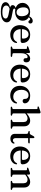

<svg xmlns="http://www.w3.org/2000/svg" viewBox="1843 -2622 1023 4750"><g transform="rotate(90 2355.0 -246.5)"><path d="M342.4 -32.8Q271.8 -44 240 -53.1Q208.2 -62.1 199.9 -70.5Q191.6 -78.9 191.6 -87.3Q191.6 -97.2 199.2 -105.6Q206.8 -114 225.5 -122.7L211.8 -129.7Q171.2 -123.4 148.2 -110.8Q125.2 -98.1 115.7 -81.9Q106.2 -65.7 106.2 -47.9Q106.2 -26.5 119.7 -10.2Q133.3 6 171.6 19.2Q209.9 32.3 284.2 44.3Q345.3 54.2 378.7 66.1Q412.1 77.9 425.2 92.6Q438.3 107.2 438.3 126.1Q438.3 150.9 422.1 169Q405.9 187.2 372.1 196.9Q338.3 206.7 285.3 206.7Q192.4 206.7 154.2 179.1Q115.9 151.6 115.9 107.6Q115.9 77.8 144.2 54Q172.4 30.2 227.4 23.3L216.7 8.4Q113.8 21 73.3 54.4Q32.9 87.8 32.9 128.8Q32.9 161.9 56.1 188.2Q79.4 214.4 131.1 229.7Q182.8 245 268.2 245Q396 245 464.2 203.9Q532.3 162.8 532.3 98.4Q532.3 63.7 514.5 38.2Q496.7 12.8 455.3 -4.7Q413.8 -22.2 342.4 -32.8ZM366 -428 393.2 -422.3Q412.8 -457.8 425.2 -469.3Q437.6 -480.8 452.1 -480.8Q464.6 -480.8 471.9 -474.3Q479.2 -467.7 485.2 -459.2Q491.1 -450.7 498.9 -444.2Q506.7 -437.6 520.1 -437.6Q538.8 -437.6 549.9 -451.1Q560.9 -464.6 560.9 -487Q560.9 -513.5 543.2 -528.9Q525.4 -544.3 496.8 -544.3Q464.1 -544.3 434.3 -523Q404.5 -501.7 382.8 -459.1ZM491.8 -300Q491.8 -351 464.9 -391.7Q438 -432.3 389.7 -456Q341.3 -479.6 276.1 -479.6Q209.9 -479.6 158.9 -455.4Q107.9 -431.1 79.2 -387.8Q50.5 -344.4 50.5 -286.7Q50.5 -236.2 77.4 -195.3Q104.3 -154.4 152.9 -130.8Q201.5 -107.1 266.2 -107.1Q332.6 -107.1 383.5 -131.4Q434.4 -155.6 463.1 -199.1Q491.8 -242.6 491.8 -300ZM257.1 -443.6Q308.9 -445.6 341.7 -405.1Q374.5 -364.5 379.7 -292.6Q384.9 -223.4 360.1 -185Q335.3 -146.5 285 -144.5Q250.7 -143.3 224.3 -161.1Q197.8 -178.9 181.9 -213.4Q166 -247.9 162.4 -295.5Q159 -341.8 168.9 -374.4Q178.8 -407.1 201.3 -424.7Q223.7 -442.4 257.1 -443.6Z M1043.2 -292.9Q1043.2 -269.6 1029.5 -257.2Q1015.7 -244.9 989.2 -244.9H669.3V-277.4H909.9Q935 -277.4 935 -299.5Q935 -366.1 906.1 -403.4Q877.2 -440.8 828.6 -440.8Q790.4 -440.8 761.4 -419.1Q732.4 -397.4 716.1 -357.8Q699.7 -318.1 699.7 -264.5Q699.7 -165.1 747.5 -113.7Q795.2 -62.3 872.5 -62.3Q922 -62.3 958.5 -84.5Q994.9 -106.7 1010.1 -143.2Q1016.5 -151.7 1020.9 -154.9Q1025.2 -158 1030.4 -158Q1037.4 -158 1040.5 -152.1Q1043.6 -146.1 1043.3 -137.9Q1040.3 -97 1013.5 -62.9Q986.7 -28.8 942 -8.6Q897.2 11.6 840.1 11.6Q769.6 11.6 715.8 -17.9Q662 -47.4 631.9 -100.9Q601.8 -154.4 601.8 -226.3Q601.8 -299.7 631 -357.1Q660.2 -414.4 714.2 -447.6Q768.2 -480.8 842.4 -480.8Q904 -480.8 949.1 -456.9Q994.2 -432.9 1018.7 -390.6Q1043.2 -348.3 1043.2 -292.9Z M1278.6 -261.3Q1278.6 -332.4 1299.7 -381.4Q1320.7 -430.4 1354.4 -455.6Q1388.1 -480.8 1426.1 -480.8Q1471.6 -480.8 1496.7 -455.8Q1521.8 -430.8 1521.8 -386.6Q1521.8 -352 1507.1 -334.2Q1492.4 -316.4 1469 -316.4Q1445.4 -316.4 1432.4 -329.6Q1419.4 -342.8 1419.4 -366.3V-383.4Q1419.2 -400.3 1411.3 -408.5Q1403.3 -416.8 1385.1 -416.8Q1363.4 -416.8 1342.9 -399.6Q1322.4 -382.5 1309.4 -348.2Q1296.3 -313.9 1296.3 -261.5ZM1290.7 -450.5 1296.3 -334.6V-69.9Q1296.3 -57.2 1302.2 -50.6Q1308.1 -43.9 1322.2 -41.9L1367.1 -35.6Q1377.6 -34.1 1382.8 -29.6Q1388 -25.1 1388 -17Q1388 -9.1 1382 -4.6Q1376 0 1364.5 0H1152.2Q1140.6 0 1135 -4.6Q1129.5 -9.1 1129.5 -16.8Q1129.5 -23.2 1133.7 -27.6Q1138 -31.9 1146.8 -34.5L1170.4 -39.8Q1180.3 -42.4 1185.4 -49.2Q1190.5 -55.9 1190.5 -69.6V-378.2Q1190.5 -389.7 1186.7 -394.8Q1182.9 -399.9 1174.1 -400.9L1140.3 -402.3Q1131.6 -403.7 1127.9 -407.3Q1124.2 -411 1124.2 -416.8Q1124.2 -423.4 1128.5 -427.8Q1132.9 -432.2 1144.1 -436L1224.9 -464.8Q1244.8 -472.2 1254.6 -474.6Q1264.4 -476.9 1270.2 -476.9Q1279.7 -476.9 1284.5 -470.9Q1289.3 -464.8 1290.7 -450.5Z M2020.7 -292.9Q2020.7 -269.6 2007 -257.2Q1993.2 -244.9 1966.7 -244.9H1646.8V-277.4H1887.4Q1912.5 -277.4 1912.5 -299.5Q1912.5 -366.1 1883.6 -403.4Q1854.7 -440.8 1806.1 -440.8Q1767.9 -440.8 1738.9 -419.1Q1709.9 -397.4 1693.6 -357.8Q1677.2 -318.1 1677.2 -264.5Q1677.2 -165.1 1725 -113.7Q1772.7 -62.3 1850 -62.3Q1899.5 -62.3 1936 -84.5Q1972.4 -106.7 1987.6 -143.2Q1994 -151.7 1998.4 -154.9Q2002.7 -158 2007.9 -158Q2014.9 -158 2018 -152.1Q2021.1 -146.1 2020.8 -137.9Q2017.8 -97 1991 -62.9Q1964.2 -28.8 1919.5 -8.6Q1874.7 11.6 1817.6 11.6Q1747.1 11.6 1693.3 -17.9Q1639.5 -47.4 1609.4 -100.9Q1579.3 -154.4 1579.3 -226.3Q1579.3 -299.7 1608.5 -357.1Q1637.7 -414.4 1691.7 -447.6Q1745.7 -480.8 1819.9 -480.8Q1881.5 -480.8 1926.6 -456.9Q1971.7 -432.9 1996.2 -390.6Q2020.7 -348.3 2020.7 -292.9Z M2536.1 -350.3Q2536.1 -326.7 2520.4 -310.7Q2504.7 -294.7 2478.9 -294.7Q2453.7 -294.7 2439.9 -309.1Q2426.1 -323.5 2426.1 -347V-362.1Q2426.1 -397.3 2401.5 -419Q2376.9 -440.8 2333.9 -440.8Q2295.4 -440.8 2265.5 -419.1Q2235.5 -397.4 2218.4 -357.8Q2201.2 -318.1 2201.2 -264.5Q2201.2 -199.3 2223.5 -154.2Q2245.8 -109 2284.8 -85.7Q2323.8 -62.3 2373.8 -62.3Q2421.4 -62.3 2456.3 -84.3Q2491.2 -106.3 2506.2 -142Q2512.6 -150.5 2517 -153.7Q2521.3 -156.8 2526.8 -156.8Q2533.8 -156.8 2536.8 -151Q2539.7 -145.2 2539.4 -137.3Q2536.1 -96.4 2510 -62.5Q2483.8 -28.5 2440.4 -8.5Q2397 11.6 2341.4 11.6Q2270.9 11.6 2217.2 -17.9Q2163.5 -47.4 2133.4 -100.9Q2103.3 -154.4 2103.3 -226.3Q2103.3 -298.1 2133.8 -355.7Q2164.3 -413.2 2219.5 -447Q2274.8 -480.8 2349.2 -480.8Q2406.9 -480.8 2448.9 -462.8Q2490.8 -444.7 2513.5 -415Q2536.1 -385.2 2536.1 -350.3Z M2769.9 -344.1 2750.1 -364.1 2772 -383.2Q2832.3 -437.2 2877.3 -459Q2922.2 -480.8 2963.3 -480.8Q3027 -480.8 3065.8 -440.9Q3104.5 -401 3104.5 -332.8V-71.7Q3104.5 -57.1 3110.2 -49.8Q3115.9 -42.4 3126.4 -39.5L3147.3 -34.5Q3156.1 -31.9 3160.4 -27.6Q3164.6 -23.2 3164.6 -16.8Q3164.6 -9.1 3159.2 -4.6Q3153.8 0 3141.9 0H2962.7Q2939.2 0 2939.2 -17.6Q2939.2 -29.3 2954.8 -34.6L2978 -39.8Q2988.8 -42.6 2993.7 -50Q2998.7 -57.4 2998.7 -71.7V-316.6Q2998.7 -366.6 2973.9 -391.4Q2949.1 -416.3 2908.2 -416.3Q2883 -416.3 2853.9 -403.5Q2824.8 -390.7 2791.6 -362.6ZM2784.3 -711.2V-69.9Q2784.3 -56.2 2789.4 -49.4Q2794.5 -42.6 2804.4 -39.8L2826.4 -34.6Q2842.3 -29.3 2842.3 -17.6Q2842.3 0 2818.8 0H2640.2Q2628.6 0 2623 -4.6Q2617.5 -9.1 2617.5 -16.8Q2617.5 -23.2 2621.7 -27.6Q2626 -31.9 2634.8 -34.5L2658.4 -39.8Q2668.3 -42.7 2673.4 -49.3Q2678.5 -55.9 2678.5 -69.6V-639.7Q2678.5 -651.2 2674.7 -656.3Q2670.9 -661.4 2662.1 -662.4L2628.3 -663.8Q2619.6 -665.2 2615.9 -668.8Q2612.2 -672.5 2612.2 -678.3Q2612.2 -684.9 2616.4 -689.2Q2620.7 -693.5 2632.1 -697.5L2714.3 -726.7Q2730.2 -732.5 2740.3 -735.1Q2750.3 -737.6 2758.4 -737.6Q2771.3 -737.6 2777.8 -730.6Q2784.3 -723.5 2784.3 -711.2Z M3267.6 -428.7 3241.4 -435.5Q3228.6 -439.1 3223.8 -443.7Q3219.1 -448.3 3219.1 -454.4Q3219.1 -462.3 3224.6 -466.5Q3230.2 -470.6 3239.7 -470.6H3271.4Q3284.8 -470.6 3293 -474.9Q3301.3 -479.1 3307.7 -490.6L3347.2 -563.2Q3354.7 -574.9 3362.2 -580.2Q3369.7 -585.5 3377.9 -585.5Q3386.7 -585.5 3391.5 -580.1Q3396.3 -574.6 3396.3 -564.7V-124.1Q3396.3 -89.7 3410.6 -71.6Q3424.9 -53.5 3450.2 -53.5Q3468.6 -53.5 3478.9 -59.7Q3489.1 -65.9 3494.9 -74.1Q3500.7 -82.3 3505.9 -88.5Q3511.1 -94.7 3518.9 -94.7Q3525.3 -94.7 3528.8 -90.6Q3532.2 -86.4 3532.2 -77.2Q3532.2 -55.7 3516.7 -36.1Q3501.2 -16.5 3473.8 -4Q3446.4 8.6 3411.2 8.6Q3355.8 8.6 3323.1 -20.2Q3290.5 -48.9 3290.5 -107.1V-399.5Q3290.5 -411.9 3285.4 -418.4Q3280.3 -424.9 3267.6 -428.7ZM3348.8 -430.5V-470.6H3506.4Q3516.8 -470.6 3522.3 -466.7Q3527.8 -462.8 3527.8 -455.1Q3527.8 -444.5 3517.1 -437.5Q3506.4 -430.5 3483.4 -430.5Z M4045.2 -292.9Q4045.2 -269.6 4031.5 -257.2Q4017.7 -244.9 3991.2 -244.9H3671.3V-277.4H3911.9Q3937 -277.4 3937 -299.5Q3937 -366.1 3908.1 -403.4Q3879.2 -440.8 3830.6 -440.8Q3792.4 -440.8 3763.4 -419.1Q3734.4 -397.4 3718.1 -357.8Q3701.7 -318.1 3701.7 -264.5Q3701.7 -165.1 3749.5 -113.7Q3797.2 -62.3 3874.5 -62.3Q3924 -62.3 3960.5 -84.5Q3996.9 -106.7 4012.1 -143.2Q4018.5 -151.7 4022.9 -154.9Q4027.2 -158 4032.4 -158Q4039.4 -158 4042.5 -152.1Q4045.6 -146.1 4045.3 -137.9Q4042.3 -97 4015.5 -62.9Q3988.7 -28.8 3944 -8.6Q3899.2 11.6 3842.1 11.6Q3771.6 11.6 3717.8 -17.9Q3664 -47.4 3633.9 -100.9Q3603.8 -154.4 3603.8 -226.3Q3603.8 -299.7 3633 -357.1Q3662.2 -414.4 3716.2 -447.6Q3770.2 -480.8 3844.4 -480.8Q3906 -480.8 3951.1 -456.9Q3996.2 -432.9 4020.7 -390.6Q4045.2 -348.3 4045.2 -292.9Z M4298.3 -450.5V-69.9Q4298.3 -56.2 4303.4 -49.4Q4308.5 -42.6 4318.4 -39.8L4340.4 -34.6Q4356.3 -29.3 4356.3 -17.6Q4356.3 0 4332.8 0H4154.2Q4142.6 0 4137 -4.6Q4131.5 -9.1 4131.5 -16.8Q4131.5 -23.2 4135.7 -27.6Q4140 -31.9 4148.8 -34.5L4172.4 -39.8Q4182.3 -42.7 4187.4 -49.3Q4192.5 -55.9 4192.5 -69.6V-379Q4192.5 -390.5 4188.7 -395.6Q4184.9 -400.7 4176.1 -401.7L4142.3 -403.1Q4133.6 -404.5 4129.9 -408.1Q4126.2 -411.8 4126.2 -417.6Q4126.2 -424.2 4130.4 -428.5Q4134.7 -432.8 4146.1 -436.8L4228.3 -466Q4244.2 -471.8 4254.3 -474.4Q4264.3 -476.9 4272.4 -476.9Q4285.3 -476.9 4291.8 -469.9Q4298.3 -462.8 4298.3 -450.5ZM4283.9 -344.1 4264.1 -364.1 4286 -383.2Q4346 -437.2 4391.1 -459Q4436.2 -480.8 4477.3 -480.8Q4541 -480.8 4579.8 -440.9Q4618.5 -401 4618.5 -332.8V-71.7Q4618.5 -57.1 4624.2 -49.8Q4629.9 -42.4 4640.4 -39.5L4661.3 -34.5Q4670.1 -31.9 4674.4 -27.6Q4678.6 -23.2 4678.6 -16.8Q4678.6 -9.1 4673.2 -4.6Q4667.8 0 4655.9 0H4476.7Q4453.2 0 4453.2 -17.6Q4453.2 -29.3 4468.8 -34.6L4492 -39.8Q4502.8 -42.6 4507.7 -50Q4512.7 -57.4 4512.7 -71.7V-316.6Q4512.7 -366.6 4487.9 -391.4Q4463.1 -416.3 4422.2 -416.3Q4397 -416.3 4367.8 -403.5Q4338.5 -390.7 4305.6 -362.6Z"/></g></svg>

Font: Fraunces
Style: Regular
Weight: 900
Version: Version 1.000;[b76b70a41]